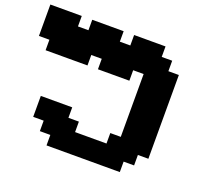

<svg xmlns="http://www.w3.org/2000/svg" viewBox="-126 -788 1188 1077"><g transform="rotate(20 468.5 -250.0)"><path d="M250 125H687.5V62.5H750V0H812.5V-500H750V-562.5H687.5V-625H500V-562.5H437.5V-625H250V-562.5H187.5V-625H0V-437.5H62.5V-375H312.5V-437.5H375V-375H562.5V-437.5H625V-62.5H562.5V0H375V-62.5H312.5V-125H125V0H187.5V62.5H250Z"/></g></svg>

Font: Faithful 32x
Style: Semibold
Weight: 400
Foundry: Faithful Resource Pack
Version: Version 1.0; January 27, 2023